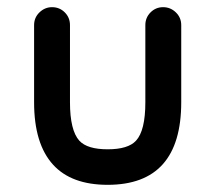

<svg xmlns="http://www.w3.org/2000/svg" viewBox="-20 -497 600 535"><path d="M75 -427Q75 -448 90 -462.5Q105 -477 125 -477Q146 -477 160.5 -462.5Q175 -448 175 -427V-212Q175 -134 201 -105Q223 -81 280 -81Q337 -81 359 -105Q385 -133 385 -212V-427Q385 -448 399.5 -462.5Q414 -477 434.5 -477Q455 -477 470 -462.5Q485 -448 485 -427V-212Q485 18 280 18Q179 18 128 -38Q75 -96 75 -212Z"/></svg>

Font: Brass Mono
Style: Bold
Weight: 700
Monospace: yes
Version: Version 1.100; ttfautohint (v1.8.3) -l 8 -r 50 -G 200 -x 14 